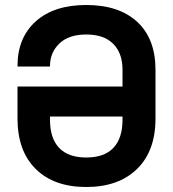

<svg xmlns="http://www.w3.org/2000/svg" viewBox="-20 -734 692 768"><path d="M325 14Q196 14 123 -58Q50 -130 50 -260V-388H470V-268H180V-254Q180 -181 216.5 -142.5Q253 -104 325 -104Q397 -104 433.5 -142.5Q470 -181 470 -254V-456Q470 -521 433 -558.5Q396 -596 325 -596Q255 -596 217.5 -560Q180 -524 180 -470V-468H50V-470Q50 -583 123 -648.5Q196 -714 325 -714Q456 -714 529 -646.5Q602 -579 602 -454V-260Q602 -130 528 -58Q454 14 325 14Z"/></svg>

Font: Space Grotesk Light
Style: Bold
Weight: 700
Version: Version 2.000